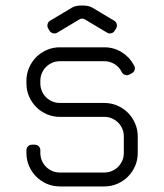

<svg xmlns="http://www.w3.org/2000/svg" viewBox="-20 -670 590 690"><path d="M195 -300C185.3 -300 176.2 -301.8 167.8 -305.5C159.2 -309.2 151.8 -314.2 145.5 -320.5C139.2 -326.8 134.2 -334.2 130.5 -342.8C126.8 -351.2 125 -360.3 125 -370V-380C125 -389.7 126.8 -398.8 130.5 -407.2C134.2 -415.8 139.2 -423.2 145.5 -429.5C151.8 -435.8 159.2 -440.8 167.8 -444.5C176.2 -448.2 185.3 -450 195 -450H355C368.3 -450 380.5 -446.6 391.5 -439.8C402.5 -432.9 410.8 -424 416.5 -413L417.5 -411C420.2 -406 424.2 -402.6 429.5 -400.8C434.8 -398.9 439.8 -399.3 444.5 -402L453.5 -406.5C458.5 -409.2 461.9 -413.2 463.8 -418.5C465.6 -423.8 465.2 -428.8 462.5 -433.5L461 -436C451 -455 436.6 -470.4 417.8 -482.2C398.9 -494.1 378 -500 355 -500H195C178.3 -500 162.8 -496.8 148.2 -490.5C133.8 -484.2 121.1 -475.6 110.2 -464.8C99.4 -453.9 90.8 -441.2 84.5 -426.5C78.2 -411.8 75 -396.3 75 -380V-370C75 -353.3 78.2 -337.8 84.5 -323.2C90.8 -308.8 99.4 -296.1 110.2 -285.2C121.1 -274.4 133.8 -265.8 148.2 -259.5C162.8 -253.2 178.3 -250 195 -250H355C364.7 -250 373.8 -248.2 382.2 -244.5C390.8 -240.8 398.2 -235.8 404.5 -229.5C410.8 -223.2 415.8 -215.8 419.5 -207.2C423.2 -198.8 425 -189.7 425 -180V-120C425 -110.3 423.2 -101.2 419.5 -92.8C415.8 -84.2 410.8 -76.8 404.5 -70.5C398.2 -64.2 390.8 -59.2 382.2 -55.5C373.8 -51.8 364.7 -50 355 -50H195C185.3 -50 176.2 -51.8 167.8 -55.5C159.2 -59.2 151.8 -64.2 145.5 -70.5C139.2 -76.8 134.2 -84.2 130.5 -92.8C126.8 -101.2 125 -110.3 125 -120V-130C125 -135.7 123.1 -140.4 119.2 -144.2C115.4 -148.1 110.7 -150 105 -150H95C89.3 -150 84.6 -148.1 80.8 -144.2C76.9 -140.4 75 -135.7 75 -130V-120C75 -103.3 78.2 -87.8 84.5 -73.2C90.8 -58.8 99.4 -46.1 110.2 -35.2C121.1 -24.4 133.8 -15.8 148.2 -9.5C162.8 -3.2 178.3 0 195 0H355C371.7 0 387.2 -3.2 401.8 -9.5C416.2 -15.8 428.9 -24.4 439.8 -35.2C450.6 -46.1 459.2 -58.8 465.5 -73.2C471.8 -87.8 475 -103.3 475 -120V-180C475 -196.3 471.8 -211.8 465.5 -226.5C459.2 -241.2 450.6 -253.9 439.8 -264.8C428.9 -275.6 416.2 -284.2 401.8 -290.5C387.2 -296.8 371.7 -300 355 -300ZM390.5 -595.5 312 -642.5 310 -643.5 308 -644.5C300 -648.2 290.7 -650 280 -650H270C259.7 -650 250.5 -648.2 242.5 -644.5L240.5 -643.5L238.5 -642.5L160 -595.5C155.3 -592.8 152.3 -588.8 151 -583.2C149.7 -577.8 150.3 -572.7 153 -568L158 -559.5C161 -554.8 165.2 -551.8 170.5 -550.5C175.8 -549.2 180.8 -549.8 185.5 -552.5L265 -600C271.7 -604.3 278.5 -604.3 285.5 -600L365 -552.5C369.7 -549.8 374.7 -549.2 380 -550.5C385.3 -551.8 389.3 -554.8 392 -559.5L397.5 -568C400.2 -572.7 400.8 -577.8 399.5 -583.2C398.2 -588.8 395.2 -592.8 390.5 -595.5Z"/></svg>

Font: lerotica
Style: Regular
Weight: 400
Designer: defharo
Foundry: deFharo
Version: Version 1.001 2011